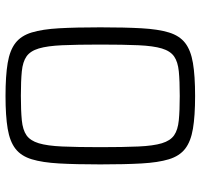

<svg xmlns="http://www.w3.org/2000/svg" viewBox="-36 -700 744 713"><g transform="rotate(-90 336.5 -344.0)"><path d="M336 8Q262 8 214.5 0Q167 -8 140 -29Q113 -50 101 -89.5Q89 -129 85.5 -191Q82 -253 82 -344Q82 -435 85.5 -497Q89 -559 101 -598.5Q113 -638 140 -659Q167 -680 214.5 -688Q262 -696 336 -696Q411 -696 458.5 -688Q506 -680 533 -659Q560 -638 572 -598.5Q584 -559 587.5 -497Q591 -435 591 -344Q591 -253 587.5 -191Q584 -129 572 -89.5Q560 -50 533 -29Q506 -8 458.5 0Q411 8 336 8ZM336 -49Q392 -49 427.5 -52.5Q463 -56 483 -70Q503 -84 512.5 -115.5Q522 -147 524.5 -202.5Q527 -258 527 -344Q527 -430 524.5 -485.5Q522 -541 512.5 -572.5Q503 -604 483 -618Q463 -632 427.5 -635.5Q392 -639 337 -639Q282 -639 246 -635.5Q210 -632 190 -618Q170 -604 160.5 -572.5Q151 -541 148.5 -485.5Q146 -430 146 -344Q146 -258 148.5 -202.5Q151 -147 160.5 -115.5Q170 -84 190 -70Q210 -56 246 -52.5Q282 -49 336 -49Z"/></g></svg>

Font: Saira Thin Light
Style: Regular
Weight: 300
Version: Version 1.101